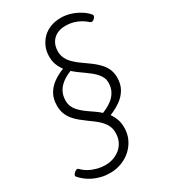

<svg xmlns="http://www.w3.org/2000/svg" viewBox="-404 -1166 1554 1766"><g transform="rotate(-30 373.0 -283.0)"><path d="M227 449Q177 449 133.5 438.5Q90 428 53.5 410.5Q17 393 -12.5 370Q-42 347 -64 322Q-73 311 -67.5 300Q-62 289 -51 279Q-37 268 -26.5 265.5Q-16 263 -6 273Q18 299 54 319.5Q90 340 134.5 352Q179 364 228 364Q268 364 308 350.5Q348 337 380.5 310.5Q413 284 432.5 244Q452 204 452 151Q452 111 437.5 79.5Q423 48 398.5 21.5Q374 -5 343.5 -28Q313 -51 280.5 -74.5Q248 -98 217.5 -123Q187 -148 162.5 -178Q138 -208 123.5 -245.5Q109 -283 109 -330Q109 -402 138 -453.5Q167 -505 217 -540.5Q267 -576 328 -599Q303 -632 288 -670.5Q273 -709 273 -758Q273 -813 292.5 -859.5Q312 -906 347 -941Q382 -976 431.5 -995.5Q481 -1015 543 -1015Q596 -1015 646 -999Q696 -983 738.5 -956.5Q781 -930 808 -899Q818 -888 816 -877Q814 -866 801 -854Q790 -842 777.5 -840.5Q765 -839 756 -847Q731 -870 698.5 -889Q666 -908 626.5 -919Q587 -930 541 -930Q490 -930 450.5 -910Q411 -890 388.5 -851.5Q366 -813 366 -759Q366 -720 381 -688Q396 -656 421.5 -629.5Q447 -603 478 -579.5Q509 -556 542.5 -533Q576 -510 607 -485Q638 -460 663.5 -430.5Q689 -401 704 -364Q719 -327 719 -281Q719 -210 688.5 -158Q658 -106 606.5 -70.5Q555 -35 493 -10Q516 21 530.5 60Q545 99 545 150Q545 217 519 271.5Q493 326 448.5 366Q404 406 346.5 427.5Q289 449 227 449ZM443 -63Q499 -85 540 -115Q581 -145 603.5 -186Q626 -227 626 -280Q626 -310 615 -334.5Q604 -359 584.5 -381Q565 -403 540.5 -423Q516 -443 488 -462.5Q460 -482 431.5 -503Q403 -524 377 -547Q323 -526 283.5 -496Q244 -466 222.5 -425.5Q201 -385 201 -331Q201 -299 211.5 -272.5Q222 -246 241 -224Q260 -202 284 -182Q308 -162 335 -143.5Q362 -125 390 -105.5Q418 -86 443 -63Z"/></g></svg>

Font: Playwrite RO
Style: Regular
Weight: 400
Designer: Veronika Burian, José Scaglione
Foundry: TypeTogether
Version: Version 1.002